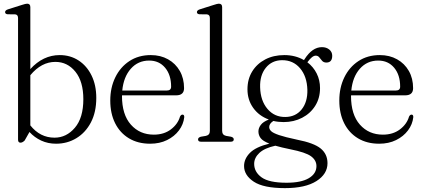

<svg xmlns="http://www.w3.org/2000/svg" viewBox="-20 -750 2242 1016"><path d="M140.5 -712.5V-384.5Q208 -458.5 296 -458.5Q352 -458.5 395.8 -430Q439.5 -401.5 464.5 -350.5Q489.5 -299.5 489.5 -232Q489.5 -156.5 461 -102.2Q432.5 -48 384.2 -18.8Q336 10.5 276.5 10.5Q234 10.5 198.2 -6Q162.5 -22.5 136 -51.5L110.5 -6.5Q99 5 88.5 5Q75.5 5 75.5 -11V-654.5Q75.5 -672.5 60.5 -674L20 -674.5Q7 -676 7 -686Q7 -695.5 22 -700.5L94.5 -723.5Q116 -730.5 123.5 -730.5Q140.5 -730.5 140.5 -712.5ZM273 -422.5Q199 -422.5 140.5 -352V-86.5Q192 -21.5 268.5 -21.5Q331.5 -21.5 376.2 -74Q421 -126.5 421 -225Q421 -318.5 379 -370.5Q337 -422.5 273 -422.5Z M954 -283.5Q954 -245.5 912 -245.5H626Q625.5 -244 625.5 -242Q625.5 -143.5 672.5 -90.5Q719.5 -37.5 794 -37.5Q847.5 -37.5 884.2 -65.2Q921 -93 932.5 -133Q938 -143.5 945.5 -143.5Q955.5 -143.5 955 -130Q951 -92 927 -60Q903 -28 864 -8.8Q825 10.5 774.5 10.5Q710 10.5 662.5 -18Q615 -46.5 589.2 -98Q563.5 -149.5 563.5 -218Q563.5 -286 590 -340.5Q616.5 -395 664.8 -426.8Q713 -458.5 778 -458.5Q829.5 -458.5 869.2 -436.2Q909 -414 931.5 -374.5Q954 -335 954 -283.5ZM769.5 -429.5Q710.5 -429.5 672.2 -386.2Q634 -343 627 -271H863Q885.5 -271 885.5 -291.5Q885.5 -353.5 853.8 -391.5Q822 -429.5 769.5 -429.5Z M1155.5 -712.5V-57.5Q1155.5 -35.5 1176.5 -31L1202.5 -26.5Q1217 -22.5 1217 -12.5Q1217 0 1200.5 0H1044Q1028 0 1028 -12.5Q1028 -22 1042.5 -26.5L1069.5 -31Q1090.5 -35.5 1090.5 -57V-654.5Q1090.5 -672.5 1075 -674L1035 -674.5Q1022 -676 1022 -686Q1022 -695.5 1037 -700.5L1109.5 -723.5Q1130.5 -730.5 1138 -730.5Q1155.5 -730.5 1155.5 -712.5Z M1551.5 -11Q1641.5 6.5 1677.2 36Q1713 65.5 1713 113.5Q1713 171 1654.5 208.2Q1596 245.5 1487.5 245.5Q1374.5 245.5 1323 211.5Q1271.5 177.5 1271.5 128.5Q1271.5 90.5 1302.5 59Q1333.5 27.5 1405.5 10Q1371 -3.5 1359.2 -19.2Q1347.5 -35 1347.5 -54.5Q1347.5 -72 1359.8 -88.8Q1372 -105.5 1402.5 -117.5Q1350.5 -136.5 1320 -179Q1289.5 -221.5 1289.5 -277.5Q1289.5 -331 1314.5 -371.8Q1339.5 -412.5 1383.5 -435.5Q1427.5 -458.5 1484.5 -458.5Q1543 -458.5 1588.5 -432L1591.5 -436.5Q1632 -500.5 1683.5 -500.5Q1707 -500.5 1722.5 -487.8Q1738 -475 1738 -455Q1738 -419 1707 -419Q1692.5 -419 1684.5 -428.2Q1676.5 -437.5 1669.5 -446.5Q1662.5 -455.5 1650.5 -455.5Q1632 -455.5 1606.5 -420.5Q1638 -396.5 1655.8 -361.2Q1673.5 -326 1673.5 -284Q1673.5 -230.5 1648 -190Q1622.5 -149.5 1578.8 -126.8Q1535 -104 1480.5 -104Q1452 -104 1426.5 -110Q1404.5 -95.5 1404.5 -78Q1404.5 -66 1414.8 -56Q1425 -46 1456.5 -35.2Q1488 -24.5 1551.5 -11ZM1472.5 -431.5Q1418.5 -431 1386.5 -391.2Q1354.5 -351.5 1356.5 -288Q1358.5 -217 1395.5 -173.5Q1432.5 -130 1490 -131Q1544.5 -131.5 1576.2 -171Q1608 -210.5 1606.5 -275Q1604.5 -345.5 1567.8 -388.8Q1531 -432 1472.5 -431.5ZM1325 117Q1325 160 1364.2 188.5Q1403.5 217 1496.5 217Q1573.5 217 1614 193Q1654.5 169 1654.5 129Q1654.5 98 1626 77Q1597.5 56 1516.5 40Q1469.5 30.5 1437 21Q1380 33.5 1352.5 59.2Q1325 85 1325 117Z M2166 -283.5Q2166 -245.5 2124 -245.5H1838Q1837.5 -244 1837.5 -242Q1837.5 -143.5 1884.5 -90.5Q1931.5 -37.5 2006 -37.5Q2059.5 -37.5 2096.2 -65.2Q2133 -93 2144.5 -133Q2150 -143.5 2157.5 -143.5Q2167.5 -143.5 2167 -130Q2163 -92 2139 -60Q2115 -28 2076 -8.8Q2037 10.5 1986.5 10.5Q1922 10.5 1874.5 -18Q1827 -46.5 1801.2 -98Q1775.5 -149.5 1775.5 -218Q1775.5 -286 1802 -340.5Q1828.5 -395 1876.8 -426.8Q1925 -458.5 1990 -458.5Q2041.5 -458.5 2081.2 -436.2Q2121 -414 2143.5 -374.5Q2166 -335 2166 -283.5ZM1981.5 -429.5Q1922.5 -429.5 1884.2 -386.2Q1846 -343 1839 -271H2075Q2097.5 -271 2097.5 -291.5Q2097.5 -353.5 2065.8 -391.5Q2034 -429.5 1981.5 -429.5Z"/></svg>

Font: Fraunces 72pt Soft Light
Style: Regular
Weight: 300
Version: Version 1.000;[b76b70a41]